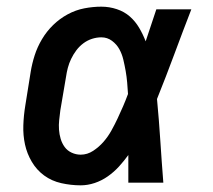

<svg xmlns="http://www.w3.org/2000/svg" viewBox="-20 -548 640 576"><path d="M222 8Q193 8 164 1.5Q135 -5 112.5 -21.5Q90 -38 75.5 -62.5Q61 -87 55 -114.5Q49 -142 50 -172Q51 -202 56 -232L72 -332Q76 -357 84 -382Q92 -407 106 -430.5Q120 -454 139.5 -473Q159 -492 183 -505Q207 -518 233 -523Q259 -528 284 -528Q308 -528 330.5 -520.5Q353 -513 369.5 -498.5Q386 -484 397.5 -464.5Q409 -445 417 -424Q425 -448 433 -472Q441 -496 449 -520H554Q528 -453 503 -385.5Q478 -318 451 -251Q457 -188 461 -125.5Q465 -63 470 0H365Q365 -21 365 -42Q365 -63 365 -83Q352 -65 337 -48.5Q322 -32 303.5 -19Q285 -6 264 1Q243 8 222 8ZM222 -84Q242 -84 259.5 -95.5Q277 -107 290.5 -122.5Q304 -138 314 -156Q324 -174 332.5 -192Q341 -210 349 -228.5Q357 -247 364 -266Q363 -283 361.5 -300.5Q360 -318 357 -335Q354 -352 350 -369Q346 -386 338 -400.5Q330 -415 316 -425.5Q302 -436 284 -436Q270 -436 256 -431.5Q242 -427 230 -418Q218 -409 209 -397Q200 -385 193.5 -371.5Q187 -358 183.5 -344.5Q180 -331 178 -317L161 -217Q159 -202 157.5 -187.5Q156 -173 157 -159Q158 -145 162 -131.5Q166 -118 174 -107Q182 -96 195 -90Q208 -84 222 -84Z"/></svg>

Font: Iosevka Etoile SmBdObl
Style: Regular
Weight: 600
Italic angle: -9°
Designer: Belleve Invis
Foundry: Belleve Invis
Version: Version 15.5.2; ttfautohint (v1.8.4)